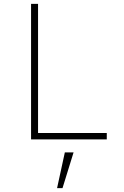

<svg xmlns="http://www.w3.org/2000/svg" viewBox="-20 -718 640 989"><path d="M140 0V-698H176V-33H530V0ZM314 67H359L302 251H274Z"/></svg>

Font: IBM Plex Mono ExtLt
Style: Regular
Weight: 200
Monospace: yes
Designer: Mike Abbink, Paul van der Laan, Pieter van Rosmalen
Foundry: Bold Monday
Version: Version 2.3